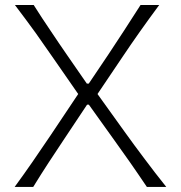

<svg xmlns="http://www.w3.org/2000/svg" viewBox="-20 -734 710 754"><path d="M37.6 0H110.5C131.4 -33.8 151.4 -65.7 170.5 -94.8C189.5 -123.8 209 -153.3 229 -183.3L321.9 -322.9H329L428.6 -183.8C448.6 -155.7 469 -126.7 490.5 -96.7C511.9 -66.2 533.8 -33.8 556.7 0H632.9C602.9 -37.6 574.8 -73.8 548.6 -109C521.9 -144.3 494.8 -181 467.6 -219L362.9 -364.8L463.3 -513.8C482.9 -542.9 504.3 -574.3 528.6 -608.6C552.4 -642.4 578.1 -677.6 605.2 -714.3H531.9C510.5 -681.4 489.5 -648.1 468.1 -615.2C446.7 -582.4 426.2 -551 406.2 -521L328.6 -405.7H321L241.9 -520C221.4 -549.5 200.5 -580.5 178.6 -613.3C156.2 -646.2 134.3 -679.5 112.4 -714.3H38.6C68.6 -674.8 96.2 -637.6 121 -603.3C145.2 -568.6 169.5 -534.3 192.9 -500.5L287.1 -364.8L177.6 -201C153.3 -164.8 130 -130.5 107.1 -97.6C84.3 -64.8 61 -31.9 37.6 0Z"/></svg>

Font: Pinar Light
Style: Regular
Weight: 300
Designer: Amin Abedi
Version: Version 2.00;September 9, 2021;FontCreator 13.0.0.2683 64-bi